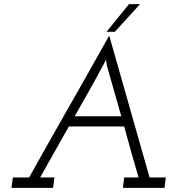

<svg xmlns="http://www.w3.org/2000/svg" viewBox="-20 -903 846 923"><path d="M492 -750H532Q568 -789 592.5 -816.5Q617 -844 653 -883H600Q573 -850 546 -816.5Q519 -783 492 -750ZM42 -50 35 0H235L242 -50H173L311 -295H577Q594 -233 611 -172Q628 -111 646 -50H577L571 0H771L777 -50H699Q650 -222 602 -391Q554 -560 505 -732Q409 -560 312.5 -391Q216 -222 120 -50ZM339 -344Q371 -401 407 -464Q443 -527 471 -581Q475 -587 477.5 -591.5Q480 -596 489 -616L494 -587L563 -344Z"/></svg>

Font: Josefin Slab Medium
Style: Italic
Weight: 500
Italic angle: -12°
Version: Version 2.000